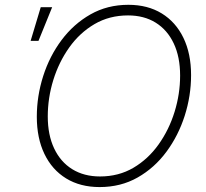

<svg xmlns="http://www.w3.org/2000/svg" viewBox="-20 -757 845 787"><path d="M388.2 9.8Q309.1 9.8 251.2 -25.6Q193.4 -61 162.1 -126Q130.9 -190.9 130.9 -278.3Q130.9 -363.3 157 -445.1Q183.1 -526.9 232.4 -592.8Q281.7 -658.7 350.8 -698Q419.9 -737.3 506.3 -737.3Q585.4 -737.3 643.1 -701.9Q700.7 -666.5 731.9 -601.8Q763.2 -537.1 763.2 -449.2Q763.2 -364.3 737.1 -282.5Q710.9 -200.7 662.1 -134.8Q613.3 -68.8 544.2 -29.5Q475.1 9.8 388.2 9.8ZM390.1 -33.7Q466.3 -33.7 526.9 -69.3Q587.4 -105 630.1 -165Q672.9 -225.1 695.6 -298.6Q718.3 -372.1 718.3 -447.3Q718.3 -523.9 692.1 -579.1Q666 -634.3 618.2 -664.1Q570.3 -693.8 504.9 -693.8Q428.2 -693.8 367.4 -658.2Q306.6 -622.6 263.9 -562.5Q221.2 -502.4 198.5 -429Q175.8 -355.5 175.8 -279.8Q175.8 -204.1 201.9 -148.7Q228 -93.3 276.1 -63.5Q324.2 -33.7 390.1 -33.7ZM105.5 -589.4 147 -727.5H193.8L137.7 -589.4Z"/></svg>

Font: Inter 17pt ExtraLight
Style: Italic
Weight: 250
Italic angle: -9.3988°
Version: Version 4.001;git-66647c0bb